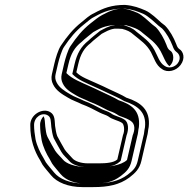

<svg xmlns="http://www.w3.org/2000/svg" viewBox="-20 -736 769 784"><path d="M384.7 -69H338.5C311.5 -69 285.4 -77.7 275.5 -89.8C266.2 -101.1 251.2 -114.6 244.4 -125.2C234.4 -143.2 223.9 -160.3 213.6 -180.6C209.3 -192.5 206.8 -207.8 204.9 -222C202.8 -242.7 205.5 -265.9 185.3 -278.1C153.5 -297.5 100.9 -267.2 103.7 -222.5C103.5 -166.2 120.3 -118.9 143.6 -81.8L153.5 -63.7C162.3 -50.5 178 -33.1 188.5 -20.2C212.2 8.8 259 28 316.1 28H361.2C421.1 28 467.9 18.9 508.3 -11.1C533.3 -30.4 549.9 -47 557.3 -79L580 -177.4C585 -194.6 583.8 -202.4 587.1 -216.8L587.2 -217.3C595.2 -287.6 554.5 -317.9 498 -336.5H497.2C476.7 -349.2 449.3 -360.6 425.4 -372L400.8 -383.8C391.7 -387.8 382.9 -391.8 373.7 -396C344.4 -409.6 309.8 -421.5 291.7 -440.8L299.4 -473.9C309 -515.8 324.1 -540.2 350 -560C361.5 -571.8 381.2 -586.1 395.3 -598C413.6 -607.2 425.6 -615.8 448.2 -619H461.9C467 -618.5 473.5 -618 479 -618C497.9 -613.1 512.2 -607 525.3 -594.6C554.6 -570.2 578.1 -555.9 596.4 -523C608.4 -501.4 616.1 -469.1 641.6 -454C663.8 -437.5 699.4 -446.5 717.3 -470.6C737.8 -497.9 728.9 -525.8 712 -536C705.5 -540.6 703.2 -546.2 699.4 -556.4C689.3 -582.7 672.9 -612.3 653.8 -631.5L638.3 -643.6C622.3 -658 597.1 -682.9 573.8 -693.4C548.5 -704 527.3 -712.7 490.4 -716H490C436.1 -716 401.1 -702.5 363.9 -682C342.3 -672.1 330.1 -658.8 313.3 -645.7C278.2 -617.7 254.1 -587.9 228.6 -549.7C217.2 -532.7 207.2 -498.8 201.8 -475.6L191.9 -432.6C188.5 -418 190.3 -403.9 196.8 -391.3C209 -366.2 232.2 -351.9 257.2 -337.4C274.3 -326.4 296.8 -319.5 313.6 -310.7C340 -301.2 363.3 -288.6 387.1 -276.2C398.3 -270.4 415.5 -265.6 422.3 -260.7C439.1 -247.2 462.8 -244.6 478.4 -234.1C486.8 -228.5 490.4 -203 482.1 -184.4L459.1 -85C445.2 -71.6 413.2 -69 384.7 -69ZM466.1 -634H450.6C422.7 -630.1 406.4 -618.9 388.7 -610C375.1 -598.5 355 -583.8 341.1 -570.1C310.8 -546.2 294.4 -517.3 284.4 -473.9L275.2 -433.9C297.6 -409.9 333.5 -396.6 364.8 -382.2C373.9 -377.9 383.1 -373.8 391.8 -369.9L416.3 -358.3C440.6 -346.7 467.8 -335.3 487.2 -323.3C544.1 -304.1 578.4 -276.7 572 -216.4C567.9 -197.9 569.5 -193 565.1 -177.9L542.3 -79C536 -52 524.4 -40.4 500.7 -22.2C465.6 3.9 423.3 13 364.7 13H319.6C265.7 13 222.3 -5.5 201.4 -31.1C190.8 -44 174.8 -62.2 167.2 -73.3L157.4 -91.2C144.3 -112.2 130.6 -140.8 125.1 -167.4C121.9 -186.2 119 -206.7 119.1 -225.9C119.2 -257.6 151.3 -279.4 175.2 -264.9C189 -256.5 187.1 -241.4 189.6 -217C191.6 -201.9 194.2 -186.1 199.2 -172.3C209.8 -151.3 220.6 -133.8 230.5 -115.9C237.9 -102.5 254.1 -89.4 262.6 -79C276.1 -62.5 305.4 -54 335.1 -54H381.2C408.7 -54 446.2 -54.1 468.6 -75.5L472.9 -79.7L496.7 -182.9C506.5 -207.9 504.8 -236.4 488.9 -247.1C469.6 -260 447.3 -262 433.4 -273.2C422.7 -281 406.4 -284.7 396.5 -289.8C373.3 -301.9 348.1 -315.3 322.4 -324.6C303.9 -334.2 282.8 -340.7 267.3 -350.6C241.9 -365.4 221.5 -378.3 210.9 -400.1C205.5 -410.8 204.3 -421.4 206.9 -432.6L216.8 -475.6C222 -498 232.5 -531.1 240.9 -543.7C266 -581.1 288.4 -608.7 321.2 -634.9C340.1 -649.6 350.1 -660.6 368.3 -668.9C404.2 -688.7 435.2 -700.8 486.2 -701C521.7 -697.7 540.1 -689.9 565.1 -679.5C585.2 -670.4 610.6 -645.9 626.9 -631.3L642.1 -619.5C659.5 -601.7 675.3 -573.4 684.8 -548.6C688.4 -538.8 691.9 -529.7 701.3 -523.2C712.6 -515.3 720.3 -497.1 705.6 -477.4C693.6 -461.4 668.4 -454.8 652.1 -467C631.1 -479.4 623.9 -507.8 610.4 -532.3C590.8 -567.6 564.9 -583.5 537 -606.6C520.9 -621.7 505.1 -627.6 484.3 -633L482.5 -633C477.5 -633 471 -633.5 466.1 -634ZM381.2 -54H335.1C285.4 -54 250.1 -68.3 237 -84.3C228.4 -94.9 213.4 -107.9 205.2 -120.7C195 -139 184.6 -155.9 174.1 -176.6C168.2 -188.4 166.7 -205.8 164.8 -220C163.2 -235.7 163.7 -251 158.1 -261.4C149.7 -253 142.9 -239.8 143.8 -224C143.8 -203.4 146.6 -184 150 -163.9C155.8 -136 169.4 -107.7 182.9 -86.2L192.7 -68.2C200.5 -56.5 216.4 -38.7 227 -25.7C248.9 1.1 288.3 13 319.6 13H364.7C409.6 13 438 8.8 472.6 -16.8C496.2 -34.9 510.2 -48.5 517.3 -79L540 -177.6C544.9 -194.3 543.5 -201.1 547.1 -216.9C554.8 -286.6 513.2 -310.7 464.3 -326.8C445.2 -338.6 418.8 -349.8 393 -362.2L368.8 -373.7C360.6 -377.3 350.7 -381.8 341.7 -386C313.2 -399.2 273.3 -413.9 251 -437.7L259.4 -473.9C269.1 -516 284.2 -542.3 313.2 -564.9C327 -578.6 347 -593.1 360.8 -604.8C376.9 -612.8 392.2 -626.7 437 -633L444.2 -634H470.7C473.7 -633.7 480.8 -633 483.2 -633L494.6 -632.9C522.5 -625.8 545.1 -617.7 562.5 -601.4C589.9 -578.6 616.7 -561.7 635.8 -527.2C647.3 -506.5 655.8 -478.6 671.7 -465.8C696 -487 687.8 -521 677.3 -527.4C665.6 -534.5 663.3 -543.1 659.6 -553.1C649.9 -578.3 634.1 -606.7 616.6 -624.7L601.4 -636.5C585.3 -651 559.1 -675.3 542.3 -683.1C519.2 -692.8 504.1 -698.5 482.2 -701C454.2 -700.4 431.6 -693.7 396.5 -674.3C380.6 -665.6 369.1 -655.7 349.3 -640.3C316.2 -613.9 292.8 -585.1 267.5 -547.3C257.5 -532.4 247.1 -498.3 241.8 -475.6L231.9 -432.6C228.8 -419.2 230.5 -406.6 236.3 -395.2C247.5 -372.1 266.3 -360.9 291.9 -346C305.9 -337.1 324.6 -331.4 345.1 -321.1C373.8 -310.4 397.4 -297.6 420.4 -285.6C427.5 -281.9 444.9 -278.2 458.7 -268.2C470.6 -258.6 490.1 -258.2 513.9 -242.2C532.7 -229.6 531.1 -205.4 522 -183.8L498.6 -82.8C473.5 -58.7 416.6 -54 381.2 -54Z"/></svg>

Font: HoneyBee
Style: BlurIt
Weight: 700
Foundry: Cannot Into Space Fonts
Version: Version 0.89